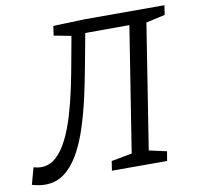

<svg xmlns="http://www.w3.org/2000/svg" viewBox="-108 -780 892 871"><g transform="rotate(-10 338.0 -344.0)"><path d="M32.1 9.7Q5.1 9.7 -28.7 0L-7.6 -77Q1.1 -74.6 9.7 -73.1Q18.4 -71.6 27.4 -71.6Q66.4 -71.6 96.4 -99Q126.4 -126.3 149.5 -172.6Q172.7 -218.9 190.3 -278.2Q208 -337.4 221.7 -402.4Q235.3 -467.3 246.6 -531.1Q258 -594.9 268.3 -649.9L279.7 -631.5L186 -649.5L192.4 -693L337.2 -698H704.9L698.5 -654.5L600.2 -632.5L612.6 -646.5L518.6 -49.2L511.3 -63.5L601.6 -43.5L594.2 0H340.1L346.7 -43.5L453.3 -63.2L440 -49.2L535.9 -657.2L549.3 -636.8L312.8 -636.1L332.2 -650.8Q318.2 -578.8 304.4 -502Q290.5 -425.1 274 -351.2Q257.5 -277.2 236.3 -212Q215.2 -146.9 186.7 -97.1Q158.2 -47.3 120.3 -18.8Q82.5 9.7 32.1 9.7Z"/></g></svg>

Font: Bitter Thin
Style: Italic
Weight: 100
Italic angle: -9°
Designer: Sol Matas, and Bitter project Authors
Foundry: Sol Matas
Version: Version 2.002